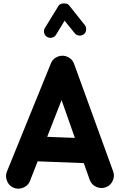

<svg xmlns="http://www.w3.org/2000/svg" viewBox="-20 -1050 712 1148"><path d="M59.6 71.8Q32.2 59.6 21.2 30Q10.3 0.5 22.5 -26.9L285.2 -673.3Q297.9 -702.6 329.3 -712.9Q360.8 -723.1 389.2 -707.5Q414.1 -693.4 422.4 -669.9L655.8 -27.3Q667 1 654.5 29.5Q642.1 58.1 613.8 69.3Q585.4 80.1 556.9 67.9Q528.3 55.7 517.1 27.3L481 -74.7L205.1 -85.4L158.2 34.7Q146 62 116.7 73Q87.4 84 59.6 71.8ZM348.1 -451.7 262.2 -231.9 427.7 -225.6ZM260.7 -829.6Q247.6 -837.9 243.9 -853.5Q240.2 -869.1 248.5 -882.8L329.6 -1014.6Q335.4 -1024.4 348.1 -1027.8Q360.8 -1031.2 373.8 -1028.8Q386.7 -1026.4 393.1 -1018.1L486.8 -900.4Q496.6 -888.2 495.1 -871.6Q493.7 -855 481 -845.2Q468.8 -835.9 452.4 -837.6Q436 -839.4 426.3 -852.1L366.2 -926.3L314.9 -841.8Q307.1 -828.6 290.8 -825Q274.4 -821.3 260.7 -829.6Z"/></svg>

Font: Mikhak-FD ExtraBold
Style: Regular
Weight: 800
Designer: Amin Abedi
Version: Version 3.2